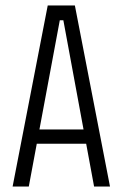

<svg xmlns="http://www.w3.org/2000/svg" viewBox="-20 -680 447 700"><path d="M26 0 154 -660H253L381 0H323L211 -606H198L85 0ZM96 -156V-208H312V-156Z"/></svg>

Font: Bricolage Grotesque Condensed ExtraLight
Style: Regular
Weight: 250
Width: 3
Designer: Mathieu Triay
Foundry: Atelier Triay
Version: Version 1.000;gftools[0.9.30]